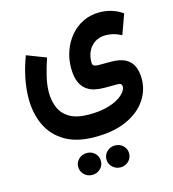

<svg xmlns="http://www.w3.org/2000/svg" viewBox="-124 -521 965 1069"><g transform="rotate(-15 358.5 14.0)"><path d="M373.6 383Q373.6 409.3 392.7 427.8Q411.8 446.2 438.9 446.2Q466.6 446.2 485.5 427.8Q504.4 409.5 504.4 383Q504.4 356.6 485.6 338.4Q466.7 320.2 439 320.2Q411.9 320.2 392.7 338.5Q373.6 356.7 373.6 383ZM210.8 383Q210.8 409.3 229.9 427.8Q249.1 446.2 276.1 446.2Q303.8 446.2 322.8 427.8Q341.7 409.5 341.7 383Q341.7 356.6 322.8 338.4Q304 320.2 276.3 320.2Q249.1 320.2 230 338.5Q210.8 356.7 210.8 383ZM346 246.3Q454.8 246.3 529.1 212.4Q603.4 178.6 641.6 122.4Q679.8 66.2 679.8 -0.6Q679.8 -39.8 667 -70.4Q654.2 -100.9 623.5 -118.4Q592.8 -135.8 539 -135.8H465.5Q449.8 -135.8 441.2 -140.7Q432.5 -145.5 432.5 -160.2Q432.5 -196.1 446.3 -224.6Q460.2 -253 486.2 -269.6Q512.3 -286.1 548.5 -286.1Q568.2 -286.1 590.8 -280.7Q613.5 -275.2 638.1 -262L679.5 -376.9Q650.2 -397.9 616.2 -408.1Q582.2 -418.2 547.8 -418.2Q494.6 -418.2 451.6 -397Q408.5 -375.8 378.1 -339.2Q347.6 -302.6 331.3 -256.4Q315 -210.2 315 -159.9Q315 -110.3 328 -79.6Q340.9 -48.9 362.7 -32.6Q384.4 -16.3 411.1 -10.6Q437.7 -4.9 464.9 -4.9H544Q556.8 -4.9 561.6 0.7Q566.5 6.2 566.5 14.9Q566.5 29.9 552.5 47.5Q538.6 65.1 511.1 80.9Q483.7 96.7 442.4 106.7Q401.1 116.7 346 116.7Q275.3 116.7 234.9 92.8Q194.4 68.9 177.4 28.9Q160.4 -11.1 160.4 -59.2Q160.4 -102.3 172.2 -151.3Q183.9 -200.3 201.1 -250.5L90.4 -293.4Q67.5 -233.7 55.1 -172.9Q42.7 -112.2 42.7 -55.2Q42.7 30.1 74.6 98.3Q106.5 166.5 173.7 206.4Q240.9 246.3 346 246.3Z"/></g></svg>

Font: Vazirmatn RD NL
Style: Regular
Weight: 400
Designer: Saber Rastikerdar
Foundry: Saber Rastikerdar
Version: Version 32.101